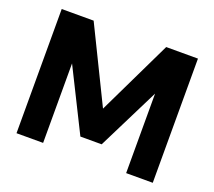

<svg xmlns="http://www.w3.org/2000/svg" viewBox="-118 -858 1136 1017"><g transform="rotate(20 450.0 -350.0)"><path d="M66 0V-700H246L452 -279L655 -700H834V0H684V-448L510 -99H390L216 -448V0Z"/></g></svg>

Font: DM Sans 18pt Black
Style: Regular
Weight: 900
Designer: Colophon Foundry, Jonny Pinhorn
Foundry: Colophon Foundry
Version: Version 4.004;gftools[0.9.30]